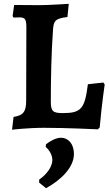

<svg xmlns="http://www.w3.org/2000/svg" viewBox="-20 -669 570 1005"><path d="M43 10C43 10 124 0 212 0C329 0 492 8 492 8L502 -2C512 -119 528 -227 528 -227L521 -237L440 -228C424 -100 405 -77 309 -77C256 -77 246 -87 246 -138C246 -257 249 -396 257 -505C260 -558 265 -572 333 -580L340 -649C340 -649 233 -642 188 -642C142 -642 78 -643 54 -643L46 -585L51 -577C51 -577 70 -578 82 -578C111 -578 118 -568 118 -526L117 -143C117 -84 102 -65 51 -57ZM221 316C298 274 367 208 367 137C367 85 338 52 299 52C274 52 244 68 221 86L219 100C238 116 254 142 254 169C254 203 225 244 185 271V287Z"/></svg>

Font: Alegreya SC
Style: Bold
Weight: 700
Designer: Juan Pablo del Peral
Foundry: Huerta Tipografica
Version: Version 2.007;PS 002.007;hotconv 1.0.88;makeotf.lib2.5.64775